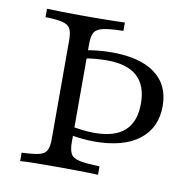

<svg xmlns="http://www.w3.org/2000/svg" viewBox="-68 -640 714 709"><g transform="rotate(10 288.5 -285.5)"><path d="M52.4 0V-31.5Q96 -33.1 117.3 -38.3Q138.7 -43.5 146 -58.1Q153.2 -72.6 153.2 -100.8V-470.2Q153.2 -499.2 146 -513.3Q138.7 -527.4 117.3 -533.1Q96 -538.7 52.4 -539.5V-571Q76.6 -570.2 111.3 -569.4Q146 -568.5 192.7 -568.5Q229.8 -568.5 259.3 -569Q288.7 -569.4 310.1 -569.8Q331.5 -570.2 344.4 -571V-539.5Q294.4 -538.7 269.4 -533.1Q244.4 -527.4 236.3 -513.3Q228.2 -499.2 228.2 -470.2V-100.8Q228.2 -72.6 236.3 -58.1Q244.4 -43.5 269.4 -38.3Q294.4 -33.1 344.4 -31.5V0Q331.5 -0.8 310.1 -1.2Q288.7 -1.6 259.3 -2Q229.8 -2.4 192.7 -2.4Q146 -2.4 111.3 -2Q76.6 -1.6 52.4 0ZM308.9 -118.5Q284.7 -118.5 262.5 -121Q240.3 -123.4 216.9 -127.4V-158.9Q236.3 -155.6 257.7 -152.8Q279 -150 304 -150Q379.8 -150 417.3 -183.9Q454.8 -217.7 454.8 -286.3Q454.8 -354 417.3 -387.9Q379.8 -421.8 304 -421.8Q283.1 -421.8 260.1 -419.8Q237.1 -417.7 216.9 -413.7V-444.4Q234.7 -448.4 262.5 -451.2Q290.3 -454 316.9 -454Q422.6 -454 479 -412.1Q535.5 -370.2 535.5 -291.1Q535.5 -208.9 476.6 -163.7Q417.7 -118.5 308.9 -118.5Z"/></g></svg>

Font: Playfair 12pt Light
Style: Regular
Weight: 300
Designer: Claus Eggers Sørensen
Foundry: Claus Eggers Sørensen
Version: Version 2.000;gftools[0.9.28]